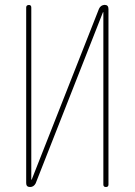

<svg xmlns="http://www.w3.org/2000/svg" viewBox="-20 -750 540 770"><path d="M100.6 0Q85 0 85 -15.6V-719.7Q85 -729.5 95.2 -730Q105.5 -730.5 105.5 -719.7V-30.3Q105.5 -29.3 106.4 -29.3Q107.4 -29.3 107.4 -30.3L377 -714.8Q383.8 -729.5 399.4 -730.5Q415 -730.5 415 -713.9V-9.8Q415 0 404.8 0Q394.5 0 394.5 -9.8V-700.2Q394.5 -701.2 393.6 -701.2Q392.6 -701.2 392.6 -700.2L123 -14.6Q115.2 0 100.6 0Z"/></svg>

Font: Rounded-L Mgen+ 2m thin
Style: Regular
Weight: 100
Designer: [Source Han Sans]
Ryoko NISHIZUKA  (kana & ideographs); Paul D. Hunt (Latin, Greek & Cyrillic); Wenlong ZHANG  (bopomofo
Version: Version 1.059.20150602